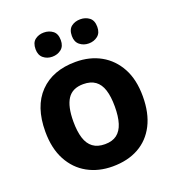

<svg xmlns="http://www.w3.org/2000/svg" viewBox="-137 -861 894 979"><g transform="rotate(-20 309.5 -371.0)"><path d="M574 -274Q574 -183 541.5 -119.5Q509 -56 449.5 -23Q390 10 308 10Q232 10 172.5 -23Q113 -56 79 -119.5Q45 -183 45 -274Q45 -410 116 -483Q187 -556 311 -556Q388 -556 447 -523Q506 -490 540 -427.5Q574 -365 574 -274ZM197 -274Q197 -220 208.5 -183.5Q220 -147 245 -128.5Q270 -110 310 -110Q350 -110 374.5 -128.5Q399 -147 410.5 -183.5Q422 -220 422 -274Q422 -328 410.5 -364Q399 -400 374 -418Q349 -436 309 -436Q250 -436 223.5 -395.5Q197 -355 197 -274ZM142 -686Q142 -721 162 -736.5Q182 -752 210 -752Q238 -752 258.5 -736.5Q279 -721 279 -686Q279 -653 258.5 -637Q238 -621 210 -621Q182 -621 162 -637.5Q142 -654 142 -686ZM339 -686Q339 -721 359 -736.5Q379 -752 408 -752Q436 -752 456.5 -736.5Q477 -721 477 -686Q477 -653 456.5 -637Q436 -621 408 -621Q380 -621 359.5 -637.5Q339 -654 339 -686Z"/></g></svg>

Font: Noto Sans Cham
Style: Bold
Weight: 700
Version: Version 2.002